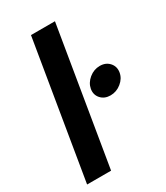

<svg xmlns="http://www.w3.org/2000/svg" viewBox="-182 -807 768 887"><g transform="rotate(-30 201.5 -364.0)"><path d="M261.7 -727.5 141.1 0H13.2L133.8 -727.5ZM313.5 -302.2Q281.7 -302.2 262.9 -323Q244.1 -343.8 249 -373.5Q254.4 -403.3 280 -424.3Q305.7 -445.3 337.4 -445.3Q369.1 -445.3 387.9 -424.3Q406.7 -403.3 401.9 -373.5Q397 -343.8 371.1 -323Q345.2 -302.2 313.5 -302.2Z"/></g></svg>

Font: Inter Display Semi Bold
Style: Italic
Weight: 600
Italic angle: -9.39999°
Designer: Rasmus Andersson
Foundry: rsms
Version: Version 4.000;git-4fc901f